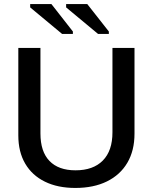

<svg xmlns="http://www.w3.org/2000/svg" viewBox="-20 -927 762 957"><path d="M355.5 9.8Q267.6 9.8 203.9 -21.5Q140.1 -52.7 105.7 -111.3Q71.3 -169.9 71.3 -252.4V-688H181.6V-261.7Q181.6 -171.4 226.6 -124.8Q271.5 -78.1 356.4 -78.1Q444.3 -78.1 492.4 -126.7Q540.5 -175.3 540.5 -267.6V-688H650.4V-260.7Q650.4 -176.3 614.7 -115.7Q579.1 -55.2 512.9 -22.7Q446.8 9.8 355.5 9.8ZM468.8 -757.8 309.6 -890.1V-906.7H415L522.5 -770V-757.8ZM289.6 -757.8 130.4 -890.1V-906.7H236.3L343.3 -770V-757.8Z"/></svg>

Font: Arimo Medium
Style: Regular
Weight: 500
Designer: Steve Matteson
Foundry: Monotype Imaging Inc.
Version: Version 1.33